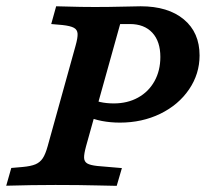

<svg xmlns="http://www.w3.org/2000/svg" viewBox="-38 -591 655 611"><path d="M-18.2 0 -2.1 -56.5 33.6 -59.6Q60.4 -62 75 -68.2Q89.5 -74.4 98.2 -87.6Q106.8 -100.7 113.7 -125.8L202.4 -445.2Q209.6 -470.7 208.9 -483.6Q208.2 -496.5 197.2 -502.5Q186.3 -508.6 160.4 -511.4L125 -514.5L140.7 -571Q175.3 -569.7 218.9 -569.1Q262.5 -568.5 296.9 -568.9H302.2Q331.4 -569.3 369.8 -570.2Q389.7 -571 409.6 -571Q496.9 -571 547 -529.3Q597.1 -487.6 597.1 -414.5Q597.1 -355.6 563.6 -306.5Q530.1 -257.3 472.2 -229Q414.2 -200.8 343.6 -200.8Q313.7 -200.8 286.3 -206Q258.9 -211.3 238.7 -221L254.1 -277.4Q261.5 -270.7 281.1 -266.3Q300.7 -261.9 324.1 -261.9Q367.7 -261.9 401.2 -280.4Q434.8 -298.9 453.6 -332.6Q472.3 -366.2 472.3 -409.7Q472.3 -459.3 446.7 -486.9Q421 -514.5 375.4 -514.5H344.4L235.9 -125.8Q229.1 -100.7 229.6 -88.6Q230.2 -76.5 239.6 -70.9Q249 -65.3 271.6 -62.8L349.9 -56.1L333.4 0.4Q302.7 -0.1 271.7 -0.9Q215.6 -2.4 138.1 -2.4H140.4H138.5Q63.2 -2.4 -18.2 0Z"/></svg>

Font: Playfair Micro SmCond SmLight
Style: Italic
Weight: 360
Width: 4
Italic angle: -15.6°
Designer: Claus Eggers Sørensen
Foundry: Claus Eggers Sørensen
Version: Version 2.203;Glyphs 3.3 (3326)